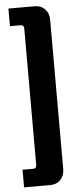

<svg xmlns="http://www.w3.org/2000/svg" viewBox="-62 -800 412 998"><g transform="rotate(-5 144.0 -301.5)"><path d="M22 -768H159Q192 -768 212.5 -746.5Q233 -725 233 -691V88Q233 122 212.5 143.5Q192 165 159 165H22V73H78Q95 73 95 54V-657Q95 -676 78 -676H22Z"/></g></svg>

Font: exo2condensed_b
Style: Bold
Weight: 700
Width: 3
Designer: Natanael Gama
Version: Version 1.001;PS 001.001;hotconv 1.0.70;makeotf.lib2.5.58329